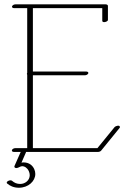

<svg xmlns="http://www.w3.org/2000/svg" viewBox="-20 -697 594 892"><path d="M13.4 155.7C26.1 166.4 43.2 175.2 67.6 175.2C111.5 175.2 144 144.8 144 111.1C144 103.6 142.4 95.9 138.9 88.3C131.6 72.6 116.4 57.5 89.1 57.5C86.2 57.5 82.3 58 79.8 58.5L100.3 11.6C100.8 10.4 101 9.4 101 8.5C101 4.7 97.1 3.1 92.2 3.1C85.6 3.1 77.5 6 75.4 10.6L47.1 74.6C46.1 76.6 46.6 80 49.5 81.9C51.6 83.3 53.7 83.8 56 83.8C64.8 83.8 74.5 75.1 82.7 75.1C95 75.1 107.2 83.9 113.5 97.1C116.7 104 118.2 110.7 118.2 116.8C118.2 140.7 96.8 157.6 74 157.6C58.8 157.6 47.1 152.7 35.9 143C34 141.3 31.5 140.7 28.7 140.7C20.8 140.7 11.3 146 11.3 151.5C11.3 152.9 11.9 154.3 13.4 155.7ZM106.4 -350.1V-8.8H51.3C44.4 -8.8 35.2 -4.4 35.2 2.4C35.2 6.3 39.1 8.8 44.9 8.8H435.5C440.9 8.8 447.3 6.3 450.2 2.4L535.2 -102.1C536.6 -103.5 537.1 -105 537.1 -106.4C537.1 -118.2 517.1 -111.8 512.7 -106.9L432.6 -8.8H132.8V-347.2H374C380.9 -347.2 388.2 -351.1 390.1 -356C392.1 -360.8 387.2 -364.7 380.4 -364.7H132.8V-659.2H455.1V-600.6C455.1 -596 459 -594.2 463.9 -594.2C471.5 -594.2 481.4 -598.8 481.4 -604.5V-669.9C481.4 -673.3 477.1 -676.8 471.2 -676.8H51.8C44.9 -676.8 38.1 -672.9 36.1 -668C34.2 -663.1 38.6 -659.2 45.4 -659.2H106.4V-357.9C104.5 -356 104.5 -352.1 106.4 -350.1Z"/></svg>

Font: WireWyrm
Style: Light
Weight: 200
Version: Version 001.000